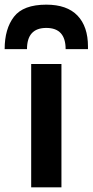

<svg xmlns="http://www.w3.org/2000/svg" viewBox="-74 -805 398 825"><path d="M0 0ZM190 0H60V-530H190ZM304 -594H208Q208 -685 125 -685Q42 -685 42 -594H-54Q-54 -681 -14 -733Q26 -785 125 -785Q214 -785 259 -738Q304 -691 304 -605Z"/></svg>

Font: Tanohe Sans SemiBold
Style: Regular
Weight: 600
Designer: Village Type and Design LLC & Cristiano Sobral
Foundry: Cooper Hewitt Smithsonian Design Museum
Version: Version 1.00;September 29, 2021;FontCreator 13.0.0.2655 64-b